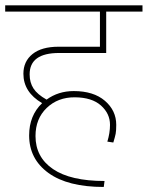

<svg xmlns="http://www.w3.org/2000/svg" viewBox="-35 -643 566 736"><path d="M76.7 -124Q76.7 -200.2 126.5 -247.6Q54.7 -289.6 54.7 -360.4Q54.7 -407.7 89.6 -435.8Q124.5 -463.9 189.5 -463.9H348.1V-598.6H-15.1V-622.6H511.2V-598.6H372.1V-439.9H191.4Q78.6 -439.9 78.6 -357.9Q78.6 -326.7 93.3 -304Q107.9 -281.2 143.6 -261.2Q188.5 -293.9 247.6 -293.9Q323.7 -293.9 367.2 -256.6Q410.6 -219.2 410.6 -164.6Q410.6 -141.6 408.4 -130.4Q406.2 -119.1 399.4 -96.7L376.5 -100.1Q386.7 -133.3 386.7 -164.6Q386.7 -207.5 352.1 -238.5Q317.4 -269.5 252.2 -270Q187 -270.5 144 -229.2Q101.1 -188 101.1 -121.6Q101.1 -40.5 168.2 5.1Q235.4 50.8 365.7 50.8L362.8 73.7Q224.6 73.7 150.6 20Q76.7 -33.7 76.7 -124Z"/></svg>

Font: Yantramanav Thin
Style: Regular
Weight: 250
Version: Version 1.001;PS 1.0;hotconv 1.0.72;makeotf.lib2.5.5900; ttf